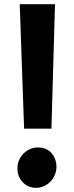

<svg xmlns="http://www.w3.org/2000/svg" viewBox="-20 -889 354 920"><path d="M95.5 -272.5 74.5 -869H243.5L226.5 -272.5ZM153 11Q114.5 11 89.2 -15.5Q64 -42 63.5 -81Q63 -108.5 76.2 -131.5Q89.5 -154.5 112 -168.5Q134.5 -182.5 161 -182.5Q203 -182.5 226.5 -155.8Q250 -129 250.5 -91Q250.5 -63.5 237.5 -40.2Q224.5 -17 202.2 -3Q180 11 153 11Z"/></svg>

Font: Koeln Type Sans
Style: Bold
Weight: 700
Designer: Eben Sorkin
Foundry: Eben Sorkin
Version: Version 2.001